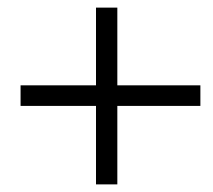

<svg xmlns="http://www.w3.org/2000/svg" viewBox="-20 -522 560 504"><path d="M232 -502H288V-38H232ZM506 -298V-244H34V-298Z"/></svg>

Font: Minipax
Style: Regular
Weight: 400
Designer: Raphaël Ronot
Foundry: Velvetyne Type Foundry
Version: Version 1.000